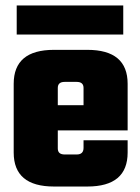

<svg xmlns="http://www.w3.org/2000/svg" viewBox="-20 -681 511 701"><path d="M177 -499H299Q446 -499 446 -375V-205H191V-139Q191 -117 216 -117H260Q285 -117 285 -141V-169H446V-124Q446 0 299 0H177Q30 0 30 -124V-375Q30 -499 177 -499ZM191 -297H285V-360Q285 -382 260 -382H216Q191 -382 191 -360ZM430 -661V-555H41V-661Z"/></svg>

Font: Teko
Style: Bold
Weight: 700
Designer: Manushi Parikh, Jonny Pinhorn
Foundry: Indian Type Foundry
Version: Version 1.106;PS 1.0;hotconv 1.0.78;makeotf.lib2.5.61930; tt